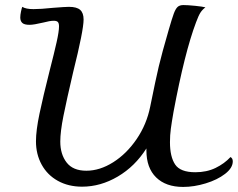

<svg xmlns="http://www.w3.org/2000/svg" viewBox="-20 -729 939 758"><path d="M899 -92Q899 -66 868.5 -42.5Q838 -19 792 -5Q746 9 703 9Q635 9 596.5 -28.5Q558 -66 558 -135V-143Q513 -72 445 -32Q377 8 304 8Q250 8 208.5 -15Q167 -38 144.5 -79Q122 -120 122 -171Q122 -214 136 -280.5Q150 -347 176 -450Q194 -520 203.5 -562.5Q213 -605 213 -625Q213 -637 208.5 -642Q204 -647 192 -647Q177 -647 151 -640Q113 -631 97 -631Q76 -631 68 -638.5Q60 -646 60 -660Q60 -670 63 -684Q66 -698 68 -702Q82 -693 112 -693Q141 -693 188 -698Q238 -702 252 -702Q283 -702 296.5 -690Q310 -678 310 -652Q310 -609 269 -445Q243 -334 230.5 -271.5Q218 -209 218 -170Q218 -120 243 -87.5Q268 -55 321 -55Q374 -55 427 -88.5Q480 -122 519.5 -180Q559 -238 573 -308Q595 -417 607 -467.5Q619 -518 646 -611Q659 -656 666 -675Q673 -694 681 -701.5Q689 -709 704 -709Q721 -709 750.5 -706Q780 -703 791 -700Q779 -691 771.5 -679.5Q764 -668 754 -641Q709 -522 665 -287Q658 -247 654.5 -221Q651 -195 651 -168Q651 -110 671.5 -79.5Q692 -49 751 -49Q796 -49 831 -66Q866 -83 890 -109Q899 -104 899 -92Z"/></svg>

Font: Charmonman
Style: Bold
Weight: 700
Designer: Ekaluck Peanpanawate
Foundry: Cadson Demak Co.,Ltd.
Version: Version 1.000; ttfautohint (v1.6)